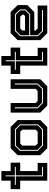

<svg xmlns="http://www.w3.org/2000/svg" viewBox="1037 -1754 717 2831"><g transform="rotate(-90 1395.5 -338.5)"><path d="M147 0V-399H22.5V-540H147V-677H288.5V-540H412.5V-399H288.5V-141.5H409V0ZM211 -63H347V-77H225V-464H350.5V-478H225V-614H211V-478H85V-464H211Z M625.5 0 522.5 -103V-437L625.5 -540H938L1041 -437V-103L938 0ZM665.5 -63H904L977 -136V-404L904 -477H661.5L587.5 -403V-141ZM670.5 -77 601.5 -145V-399L666.5 -463H899L963 -400V-140L899 -77ZM694.5 -141.5H869L899.5 -172V-368L869 -398.5H694.5L664 -368V-172Z M1254 0 1151 -103V-540H1292.5V-172L1323 -141.5H1470L1500.5 -172V-540H1642V-103L1539 0ZM1292 -64H1506L1579 -142V-477H1565V-146L1501 -78H1297L1228 -146V-477H1214V-142Z M1844 0V-399H1719.5V-540H1844V-677H1985.5V-540H2109.5V-399H1985.5V-141.5H2106V0ZM1908 -63H2044V-77H1922V-464H2047.5V-478H1922V-614H1908V-478H1782V-464H1908Z M2633 -540 2736 -437V-294.5L2633 -191.5H2361V-172L2391.5 -141.5H2729V0H2322.5L2219.5 -103V-437L2322.5 -540ZM2593.5 -463 2657.5 -400V-324.5L2599.5 -266.5H2291.5V-395L2360.5 -463ZM2598.5 -477H2355.5L2277.5 -399V-137L2351.5 -63H2661.5V-77H2356.5L2291.5 -141V-252.5H2603.5L2671.5 -319.5V-404ZM2564 -398.5H2391.5L2361 -368V-328H2574L2595 -349V-368Z"/></g></svg>

Font: Tourney Thin
Style: Bold
Weight: 700
Version: Version 1.015